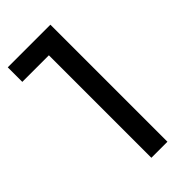

<svg xmlns="http://www.w3.org/2000/svg" viewBox="-222 -756 812 812"><g transform="rotate(-45 184.5 -350.0)"><path d="M6 -700H261V0H165V-613H6Z"/></g></svg>

Font: Gontserrat
Style: Regular
Weight: 400
Designer: Julieta Ulanovsky
Foundry: Julieta Ulanovsky
Version: Version 6.001